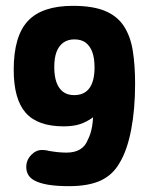

<svg xmlns="http://www.w3.org/2000/svg" viewBox="-20 -627 520 658"><path d="M299 -225Q298 -207 295.5 -193Q293 -179 289.5 -168.5Q286 -158 281 -148Q264 -104 208 -104Q180 -104 147 -110Q140 -112 134 -112.5Q128 -113 124 -113Q103 -113 86.5 -95.5Q70 -78 70 -55Q70 -24 97 -9Q115 1 144.5 6Q174 11 216 11Q284 11 325.5 -8.5Q367 -28 390 -69Q416 -112 429.5 -182.5Q443 -253 443 -340Q443 -404 435 -453.5Q427 -503 404.5 -537.5Q382 -572 340 -589.5Q298 -607 230 -607Q124 -607 75.5 -555Q27 -503 27 -388Q27 -287 68 -240.5Q109 -194 198 -194Q231 -194 254 -201.5Q277 -209 299 -225ZM234 -301Q211 -301 196 -312.5Q181 -324 173.5 -345Q166 -366 166 -397Q166 -428 173.5 -448.5Q181 -469 196.5 -480.5Q212 -492 235 -492Q259 -492 274 -480.5Q289 -469 296.5 -448Q304 -427 304 -396Q304 -349 286.5 -325Q269 -301 234 -301Z"/></svg>

Font: Beiruti ExtraBold
Style: Regular
Weight: 800
Designer: Arlette Boutros
Foundry: Boutros
Version: Version 1.41